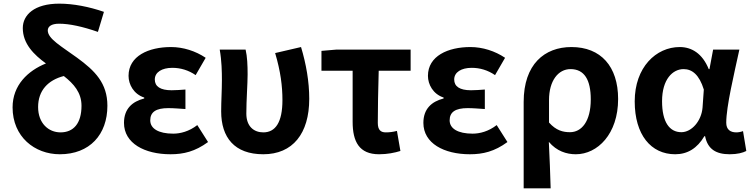

<svg xmlns="http://www.w3.org/2000/svg" viewBox="-20 -832 4121 1053"><path d="M308 14C472 14 569 -94 569 -252C569 -376 501 -444 402 -516C317 -578 242 -619 242 -665C242 -686 261 -702 304 -702C361 -702 434 -686 517 -657L550 -767C469 -795 382 -812 305 -812C168 -812 105 -750 105 -678C105 -592 166 -532 232 -484C133 -444 49 -365 49 -243C49 -82 170 14 308 14ZM189 -245C189 -336 244 -393 330 -415C385 -372 427 -324 427 -252C427 -155 383 -106 312 -106C246 -106 189 -156 189 -245Z M915 14C987 14 1050 -1 1121 -53L1062 -146C1017 -111 969 -99 930 -99C849 -99 804 -127 804 -172C804 -218 836 -239 903 -239C933 -239 965 -236 997 -234V-341C971 -339 944 -337 921 -337C859 -337 829 -358 829 -396C829 -436 868 -460 925 -460C970 -460 1014 -447 1053 -420L1108 -515C1053 -552 985 -574 918 -574C795 -574 685 -525 685 -416C685 -369 713 -316 771 -297V-292C705 -275 660 -235 660 -158C660 -46 773 14 915 14Z M1424 14C1585 14 1676 -99 1676 -290C1676 -385 1659 -481 1631 -574L1489 -541C1519 -440 1529 -359 1529 -283C1529 -160 1490 -106 1424 -106C1373 -106 1331 -138 1331 -209C1331 -282 1338 -373 1338 -423C1338 -475 1336 -521 1327 -560H1185C1196 -499 1197 -437 1197 -393C1197 -335 1193 -278 1193 -221C1193 -78 1266 14 1424 14Z M2059 14C2104 14 2144 6 2176 -4L2157 -114C2133 -108 2116 -106 2096 -106C2069 -106 2052 -118 2052 -158C2052 -236 2054 -340 2057 -444H2232V-560H1825L1743 -553V-444H1914V-164C1914 -55 1950 14 2059 14Z M2557 14C2629 14 2692 -1 2763 -53L2704 -146C2659 -111 2611 -99 2572 -99C2491 -99 2446 -127 2446 -172C2446 -218 2478 -239 2545 -239C2575 -239 2607 -236 2639 -234V-341C2613 -339 2586 -337 2563 -337C2501 -337 2471 -358 2471 -396C2471 -436 2510 -460 2567 -460C2612 -460 2656 -447 2695 -420L2750 -515C2695 -552 2627 -574 2560 -574C2437 -574 2327 -525 2327 -416C2327 -369 2355 -316 2413 -297V-292C2347 -275 2302 -235 2302 -158C2302 -46 2415 14 2557 14Z M2852 201H3000C2998 114 2994 37 2990 -54C3033 -3 3087 14 3138 14C3257 14 3370 -97 3370 -289C3370 -468 3275 -574 3114 -574C2966 -574 2852 -479 2852 -273ZM3106 -107C3068 -107 3030 -116 2991 -160V-283C2991 -390 3042 -453 3109 -453C3185 -453 3220 -394 3220 -287C3220 -165 3169 -107 3106 -107Z M3683 14C3751 14 3804 -19 3843 -85H3847C3861 -14 3907 14 3982 14C4024 14 4054 6 4073 -4L4055 -113C4042 -108 4029 -106 4018 -106C3986 -106 3963 -121 3963 -159C3963 -248 4006 -426 4035 -560H3891L3871 -453H3867C3832 -539 3773 -574 3708 -574C3578 -574 3461 -463 3461 -276C3461 -93 3550 14 3683 14ZM3717 -107C3652 -107 3611 -162 3611 -277C3611 -398 3670 -453 3729 -453C3776 -453 3815 -422 3840 -341L3833 -242C3827 -168 3773 -107 3717 -107Z"/></svg>

Font: Noto Sans HK
Style: Bold
Weight: 700
Designer: Ryoko NISHIZUKA 西塚涼子 (kana, bopomofo & ideographs); Paul D. Hunt (Latin, Greek & Cyrillic); Sandoll Communications 산돌커뮤니
Foundry: Adobe
Version: Version 2.002;hotconv 1.0.116;makeotfexe 2.5.65601